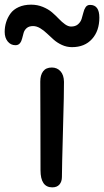

<svg xmlns="http://www.w3.org/2000/svg" viewBox="-81 -788 444 819"><path d="M-15.1 -595.2Q-35.2 -595.2 -48.1 -611.1Q-61 -627 -61 -651.9Q-61 -673.3 -54.9 -693.1Q-48.8 -712.9 -36.4 -730.2Q-23.9 -747.6 -1.2 -757.8Q21.5 -768.1 51.8 -768.1Q78.6 -768.1 101.8 -758.5Q125 -749 140.9 -735.4Q156.7 -721.7 169.9 -707.8Q183.1 -693.8 196.5 -684.3Q210 -674.8 222.2 -674.8Q240.7 -674.8 251.7 -684.3Q262.7 -693.8 267.1 -707.3Q271.5 -720.7 274.7 -734.4Q277.8 -748 284.4 -757.6Q291 -767.1 303.2 -767.1Q342.8 -767.1 342.8 -712.9Q342.8 -656.2 311.5 -621.6Q280.3 -586.9 226.1 -586.9Q203.6 -586.9 183.3 -596.2Q163.1 -605.5 148.2 -618.7Q133.3 -631.8 119.6 -645Q106 -658.2 90.6 -667.5Q75.2 -676.8 60.1 -676.8Q43 -676.8 33.2 -668.5Q23.4 -660.2 19.8 -647.9Q16.1 -635.7 13.4 -623.8Q10.7 -611.8 3.9 -603.5Q-2.9 -595.2 -15.1 -595.2ZM142.1 11.2Q91.8 11.2 91.8 -62Q91.8 -180.2 91.3 -290.3Q90.8 -400.4 90.8 -439.9Q90.8 -467.8 103 -483.9Q115.2 -500 140.1 -500Q162.6 -500 177 -484.1Q191.4 -468.3 191.9 -439Q192.4 -399.4 187.7 -234.6Q183.1 -69.8 183.1 -33.2Q183.1 -13.2 172.6 -1Q162.1 11.2 142.1 11.2Z"/></svg>

Font: Shantell Sans Normal
Style: Regular
Weight: 400
Designer: Stephen Nixon, Anya Danilova, Shantell Martin
Foundry: Arrow Type
Version: Version 1.006;[559af2be0]